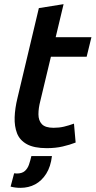

<svg xmlns="http://www.w3.org/2000/svg" viewBox="-20 -701 460 924"><path d="M205 12Q144 12 109.5 -7Q75 -26 62 -59.5Q49 -93 50.5 -136.5Q52 -180 64 -229L167 -662L286 -681L248 -522H420L397 -428H225L174 -215Q165 -181 165 -151Q165 -121 181.5 -103.5Q198 -86 238 -86Q265 -86 288 -91.5Q311 -97 336 -106L344 -15Q316 -4 281.5 4Q247 12 205 12ZM78 203Q66 203 54 201.5Q42 200 31 197L48 133Q52 133 55 133.5Q58 134 61 134Q86 134 99.5 122Q113 110 119.5 91Q126 72 131 50H230Q224 101 202.5 135Q181 169 149.5 186Q118 203 78 203Z"/></svg>

Font: Ubuntu Sans SemiBold
Style: Italic
Weight: 600
Italic angle: -13.5°
Designer: Dalton Maag Ltd
Foundry: Dalton Maag Ltd
Version: Version 1.006